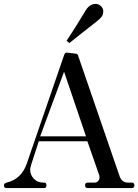

<svg xmlns="http://www.w3.org/2000/svg" viewBox="-40 -960 706 980"><path d="M314 -740 300 -752Q339 -810 392 -898Q414 -940 448 -940Q464 -940 475.5 -928.5Q487 -917 487 -904Q487 -887 480 -876.5Q473 -866 453 -850Q446 -844 402 -810Q358 -776 314 -740ZM-6 0Q-20 0 -20 -14Q-20 -24 -6 -28Q69 -46 96 -123L288 -681Q294 -694 304 -691L348 -686Q358 -683 359 -675L571 -59Q583 -28 613 -28H632Q646 -28 646 -14Q646 0 632 0H409Q394 0 394 -14Q394 -28 409 -28H443Q454 -28 461 -36Q468 -44 468 -55Q468 -61 467 -64L406 -239H158L119 -119Q114 -104 114 -94Q114 -67 133 -47.5Q152 -28 181 -28H186Q197 -28 197 -14Q197 0 186 0ZM165 -264H399L287 -594Z"/></svg>

Font: HK Venetian
Style: Regular
Weight: 400
Designer: Alfredo Marco Pradil
Foundry: Alfredo Marco Pradil
Version: Version 1.000;PS 001.000;hotconv 1.0.88;makeotf.lib2.5.64775